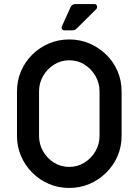

<svg xmlns="http://www.w3.org/2000/svg" viewBox="-20 -916 686 949"><path d="M322 13Q268 13 221.5 -7Q175 -27 139.5 -62.5Q104 -98 84 -144.5Q64 -191 64 -244V-464Q64 -518 84 -564.5Q104 -611 139.5 -646Q175 -681 221.5 -701Q268 -721 322 -721Q376 -721 422.5 -701Q469 -681 505 -646Q541 -611 561 -564.5Q581 -518 581 -464V-244Q581 -191 561 -144.5Q541 -98 505 -62.5Q469 -27 422.5 -7Q376 13 322 13ZM322 -91Q363 -91 397 -112Q431 -133 451.5 -168Q472 -203 472 -244V-464Q472 -506 451.5 -541Q431 -576 397.5 -597Q364 -618 322 -618Q281 -618 247 -596.5Q213 -575 193 -540.5Q173 -506 173 -464V-244Q173 -203 193 -168Q213 -133 247 -112Q281 -91 322 -91ZM299 -766Q291 -766 287 -772Q283 -778 286 -786L329 -881Q331 -887 337.5 -891.5Q344 -896 351 -896H446Q460 -896 460 -881Q460 -875 456 -871L360 -776Q356 -771 350 -768.5Q344 -766 337 -766Z"/></svg>

Font: Miriam Libre SemiBold
Style: Regular
Weight: 600
Version: Version 2.000